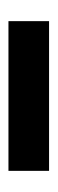

<svg xmlns="http://www.w3.org/2000/svg" viewBox="139 -260 136 454"><g transform="rotate(-90 207.0 -33.0)"><path d="M384 15H30V-81H384Z"/></g></svg>

Font: Akshar Medium
Style: Regular
Weight: 500
Designer: Tall Chai
Foundry: Tall Chai
Version: Version 1.000